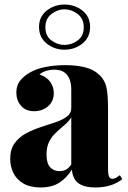

<svg xmlns="http://www.w3.org/2000/svg" viewBox="-20 -819 564 846"><path d="M159 7Q113 7 83 -10.5Q53 -28 39 -57Q25 -86 25 -119Q25 -161 44.5 -188Q64 -215 95 -231.5Q126 -248 160 -259Q194 -270 225 -280.5Q256 -291 275 -305.5Q294 -320 294 -343V-426Q294 -448 287.5 -467.5Q281 -487 264.5 -499.5Q248 -512 219 -512Q201 -512 184 -507Q167 -502 154 -491Q186 -480 201.5 -458Q217 -436 217 -409Q217 -372 191.5 -350.5Q166 -329 131 -329Q93 -329 72.5 -353Q52 -377 52 -411Q52 -441 67 -461.5Q82 -482 111 -499Q140 -516 181 -524Q222 -532 268 -532Q315 -532 354.5 -522.5Q394 -513 422 -485Q444 -462 450 -429Q456 -396 456 -345V-75Q456 -50 460.5 -40.5Q465 -31 475 -31Q484 -31 492 -36Q500 -41 508 -47L519 -30Q497 -12 467 -2.5Q437 7 402 7Q362 7 339.5 -3.5Q317 -14 307.5 -32Q298 -50 297 -72Q275 -36 242 -14.5Q209 7 159 7ZM242 -65Q258 -65 270.5 -71.5Q283 -78 294 -94V-302Q286 -288 272.5 -275.5Q259 -263 244 -250.5Q229 -238 215.5 -223Q202 -208 193.5 -187.5Q185 -167 185 -138Q185 -99 201 -82Q217 -65 242 -65ZM264 -799Q309 -799 343 -772.5Q377 -746 377 -700Q377 -654 343 -627Q309 -600 264 -600Q220 -600 186 -627Q152 -654 152 -700Q152 -746 186 -772.5Q220 -799 264 -799ZM264 -778Q234 -778 207 -757.5Q180 -737 180 -699Q180 -660 207 -640.5Q234 -621 264 -621Q295 -621 322 -640.5Q349 -660 349 -699Q349 -737 322 -757.5Q295 -778 264 -778Z"/></svg>

Font: Playfair Display ExtraBold
Style: Regular
Weight: 800
Designer: Claus Eggers Sørensen
Foundry: Claus Eggers Sørensen
Version: Version 1.203